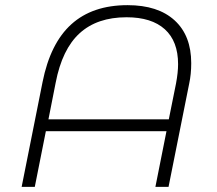

<svg xmlns="http://www.w3.org/2000/svg" viewBox="-20 -725 842 745"><path d="M722 -480Q722 -437 714 -400L634 0H583L626 -216H158L115 0H64L145 -406Q175 -557 257 -631Q339 -705 475 -705Q593 -705 657.5 -646Q722 -587 722 -480ZM671 -476Q671 -565 619.5 -611.5Q568 -658 471 -658Q357 -658 289 -596Q221 -534 196 -404L168 -262H635L663 -401Q671 -444 671 -476Z"/></svg>

Font: Montserrat Alternates Light
Style: Italic
Weight: 300
Italic angle: -11.3°
Designer: Julieta Ulanovsky
Foundry: Julieta Ulanovsky
Version: Version 7.200